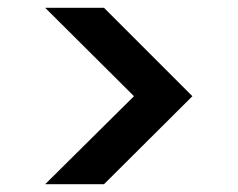

<svg xmlns="http://www.w3.org/2000/svg" viewBox="-20 -519 611 493"><path d="M96 -46 324 -272 96 -499H247L474 -272L247 -46Z"/></svg>

Font: DM Sans 20pt SemiBold
Style: Regular
Weight: 600
Version: Version 4.004;gftools[0.9.30]